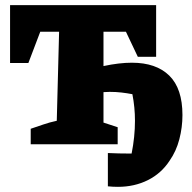

<svg xmlns="http://www.w3.org/2000/svg" viewBox="-20 -559 743 744"><path d="M99 0V-60Q123 -68 147.5 -76.5Q172 -85 200 -91L209 -436H136L90 -315H19V-539H585V-339H514L468 -436H381V-303Q442 -316 491 -316Q585 -316 636 -266Q687 -216 687 -113Q687 -66 675 -19.5Q663 27 637 64Q605 113 553 139Q501 165 437 165Q428 165 417.5 164.5Q407 164 398 163V34Q419 35 440.5 35.5Q462 36 484 36Q487 36 490 36Q503 -29 503 -91Q503 -143 493 -194Q472 -198 450.5 -200.5Q429 -203 405 -203Q393 -203 381 -202V-84L436 -66V0Z"/></svg>

Font: Piazzolla SC ExtraBold
Style: Regular
Weight: 800
Designer: Juan Pablo del Peral
Foundry: Huerta Tipografica
Version: Version 1.330